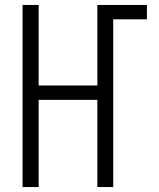

<svg xmlns="http://www.w3.org/2000/svg" viewBox="-20 -755 640 775"><path d="M71 0V-735H136V-410H373V-735H573V-677H437V0H373V-352H136V0Z"/></svg>

Font: Iosevka Custom Light Extended
Style: Regular
Weight: 300
Width: 7
Monospace: yes
Designer: Belleve Invis
Foundry: Belleve Invis
Version: Version 11.2.4; ttfautohint (v1.8.4)